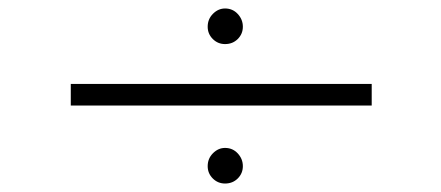

<svg xmlns="http://www.w3.org/2000/svg" viewBox="-20 -539 1040 453"><path d="M511 -435Q494 -435 482 -447Q470 -459 470 -476Q470 -494 482.5 -506.5Q495 -519 511 -519Q529 -519 541 -506Q553 -493 553 -476Q553 -459 541 -447Q529 -435 511 -435ZM147 -290V-341H857V-290ZM511 -106Q494 -106 482 -118Q470 -130 470 -147Q470 -165 482.5 -177.5Q495 -190 511 -190Q529 -190 541 -177Q553 -164 553 -147Q553 -130 541 -118Q529 -106 511 -106Z"/></svg>

Font: Inconsolata UltraExpanded Light
Style: Regular
Weight: 300
Width: 9
Monospace: yes
Designer: Raph Levien, Cyreal, Brenton Simpson
Foundry: Raph Levien, Cyreal, Google
Version: Version 3.001; ttfautohint (v1.8.2.53-6de2)